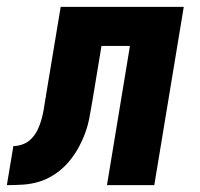

<svg xmlns="http://www.w3.org/2000/svg" viewBox="-62 -540 582 560"><path d="M-42 0 -23 -114Q-9 -114 5.5 -119.5Q20 -125 31 -137Q42 -149 48.5 -163Q55 -177 59 -191.5Q63 -206 65.5 -220.5Q68 -235 70 -249Q70 -251 70.5 -252.5Q71 -254 71 -255L72 -258Q72 -259 72 -259.5Q72 -260 72 -261L115 -520H474L388 0H250L317 -406H234L207 -243Q203 -219 198.5 -195.5Q194 -172 185.5 -149.5Q177 -127 164.5 -105Q152 -83 135 -64Q118 -45 96.5 -31Q75 -17 52 -10Q29 -3 5 -1.5Q-19 0 -42 0Z"/></svg>

Font: Iosevka SS04 Heavy Oblique
Style: Regular
Weight: 900
Italic angle: -9°
Monospace: yes
Designer: Belleve Invis
Foundry: Belleve Invis
Version: Version 19.0.0; ttfautohint (v1.8.4)